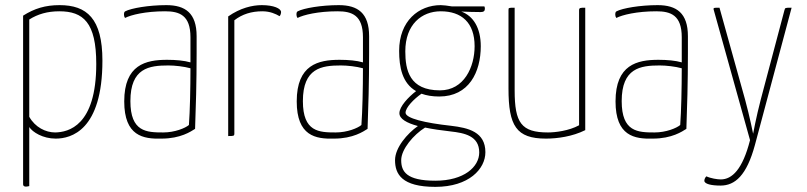

<svg xmlns="http://www.w3.org/2000/svg" viewBox="-20 -530 3142 748"><path d="M70 188C70 194 74 197 81 197C85 197 89 196 94 195V-35C107 -15 147 10 197 10C257 10 379 -22 379 -294C379 -458 318 -510 212 -510C157 -510 114 -497 70 -469ZM94 -454C127 -475 165 -486 211 -486C304 -486 355 -443 355 -281C355 -39 246 -15 195 -14C158 -14 117 -34 94 -75Z M746 -389C746 -479 702 -510 628 -510C559 -510 491 -498 468 -486C464 -484 463 -480 463 -473C463 -468 464 -465 467 -460C490 -472 547 -486 623 -486C679 -486 722 -471 722 -385V-287C698 -294 665 -297 631 -297C548 -297 464 -278 464 -135C464 0 538 12 609 10C684 10 724 -18 740 -28C743 -108 746 -209 746 -323ZM722 -264C722 -187 720 -96 716 -43C702 -31 661 -14 616 -14C551 -14 488 -16 488 -136C488 -265 561 -275 636 -275C661 -275 697 -271 722 -264Z M869 0C890 0 893 0 893 -10V-451C924 -475 960 -486 1002 -486C1032 -486 1054 -476 1069 -467C1072 -469 1075 -477 1075 -483C1075 -497 1046 -510 1000 -510C963 -510 916 -499 869 -466Z M1418 -389C1418 -479 1374 -510 1300 -510C1231 -510 1163 -498 1140 -486C1136 -484 1135 -480 1135 -473C1135 -468 1136 -465 1139 -460C1162 -472 1219 -486 1295 -486C1351 -486 1394 -471 1394 -385V-287C1370 -294 1337 -297 1303 -297C1220 -297 1136 -278 1136 -135C1136 0 1210 12 1281 10C1356 10 1396 -18 1412 -28C1415 -108 1418 -209 1418 -323ZM1394 -264C1394 -187 1392 -96 1388 -43C1374 -31 1333 -14 1288 -14C1223 -14 1160 -16 1160 -136C1160 -265 1233 -275 1308 -275C1333 -275 1369 -271 1394 -264Z M1741 -505C1724 -508 1706 -510 1697 -510C1611 -510 1535 -448 1535 -332C1535 -268 1547 -206 1601 -175C1571 -152 1536 -115 1536 -89C1536 -67 1564 -51 1608 -39C1567 -10 1519 45 1519 94C1519 148 1545 198 1676 198C1807 198 1871 128 1871 63C1871 -16 1805 -32 1737 -40C1636 -51 1560 -69 1560 -91C1560 -111 1592 -144 1622 -165C1641 -158 1664 -154 1691 -154C1807 -154 1853 -249 1853 -350C1853 -421 1824 -468 1777 -485C1798 -484 1830 -483 1853 -483C1865 -483 1869 -488 1869 -496C1869 -502 1867 -505 1867 -505ZM1559 -330C1559 -435 1623 -486 1697 -486C1778 -486 1829 -442 1829 -350C1829 -269 1788 -178 1694 -178C1575 -178 1559 -257 1559 -330ZM1676 174C1563 174 1543 138 1543 94C1543 51 1592 -6 1636 -33C1665 -27 1699 -22 1735 -18C1789 -12 1847 -1 1847 64C1847 120 1788 174 1676 174Z M2260 -500C2241 -500 2236 -500 2236 -490V-42C2196 -20 2142 -14 2115 -14C2011 -14 1985 -51 1985 -178V-500C1961 -500 1961 -500 1961 -490V-185C1961 -40 1991 10 2107 10C2151 10 2210 2 2260 -23Z M2660 -389C2660 -479 2616 -510 2542 -510C2473 -510 2405 -498 2382 -486C2378 -484 2377 -480 2377 -473C2377 -468 2378 -465 2381 -460C2404 -472 2461 -486 2537 -486C2593 -486 2636 -471 2636 -385V-287C2612 -294 2579 -297 2545 -297C2462 -297 2378 -278 2378 -135C2378 0 2452 12 2523 10C2598 10 2638 -18 2654 -28C2657 -108 2660 -209 2660 -323ZM2636 -264C2636 -187 2634 -96 2630 -43C2616 -31 2575 -14 2530 -14C2465 -14 2402 -16 2402 -136C2402 -265 2475 -275 2550 -275C2575 -275 2611 -271 2636 -264Z M2902 16C2873 130 2832 169 2788 169C2775 169 2749 165 2732 157C2728 160 2724 168 2724 174C2724 187 2752 193 2787 193C2844 193 2889 153 2921 35L3064 -500C3038 -500 3039 -500 3036 -490L2944 -143C2926 -74 2914 -9 2914 -9C2914 -9 2901 -75 2883 -141L2783 -500C2765 -500 2760 -500 2760 -496C2760 -494 2760 -492 2761 -490Z"/></svg>

Font: Yanone Kaffeesatz Extra Light
Style: Regular
Weight: 200
Designer: Yanone (Cyrillic: Daniel Pouzeot & Huerta Tipografica)
Foundry: Yanone
Version: Version 1.100;PS 001.100;hotconv 1.0.70;makeotf.lib2.5.58329